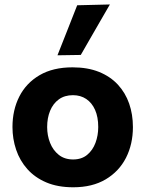

<svg xmlns="http://www.w3.org/2000/svg" viewBox="-20 -808 638 842"><path d="M301.2 13.3Q233.1 13.3 182.9 -8.1Q132.7 -29.6 99.8 -66.6Q66.9 -103.6 50.8 -151.3Q34.7 -198.9 34.7 -251Q34.7 -325.6 64.8 -384.8Q94.9 -444 153.6 -478.3Q212.3 -512.7 298.1 -512.7Q364.2 -512.7 413.9 -492.8Q463.5 -472.8 496.7 -437.1Q529.8 -401.3 546.4 -353.8Q562.9 -306.2 562.9 -251Q562.9 -175.7 532.5 -115.9Q502 -56.2 443.4 -21.4Q384.8 13.3 301.2 13.3ZM300.6 -108.7Q337.8 -108.7 362.2 -128.9Q386.6 -149.1 398.7 -181.5Q410.8 -213.9 410.8 -251Q410.8 -294.8 397 -326Q383.1 -357.3 358.1 -374Q333.2 -390.6 300 -390.6Q263.2 -390.6 238 -372.2Q212.7 -353.7 199.7 -322.1Q186.8 -290.5 186.8 -251Q186.8 -213.9 199.6 -181.5Q212.4 -149.1 237.8 -128.9Q263.1 -108.7 300.6 -108.7ZM232 -565.5Q253.8 -620.6 275.5 -675.6Q297.2 -730.5 318.5 -784.9L461.9 -788.4Q440 -750.5 418.4 -713.2Q396.9 -675.9 375.9 -639.5Q354.9 -603.1 334.3 -567.1Z"/></svg>

Font: Commissioner Thin
Style: Regular
Weight: 100
Designer: Kostas Bartsokas
Foundry: Kostas Bartsokas
Version: Version 1.001;gftools[0.9.23]